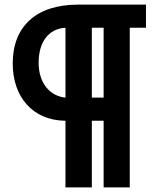

<svg xmlns="http://www.w3.org/2000/svg" viewBox="-20 -730 697 830"><path d="M317 -710C138 -710 35 -617 35 -456C35 -307 125 -209 263 -208V80H377V-208H428V80H541V-610H611V-710ZM263 -308C199 -314 147 -367 147 -459C147 -547 189 -606 263 -610ZM428 -610V-308H377V-610Z"/></svg>

Font: FIGSv2-sans-serif
Style: Bold
Weight: 700
Designer: Matt McInerney, Pablo Impallari, Rodrigo Fuenzalida,Mirko Velimirovic
Foundry: Matt McInerney, Pablo Impallari, Rodrigo Fuenzalida
Version: Version 4.021;hotconv 1.0.109;makeotfexe 2.5.65596